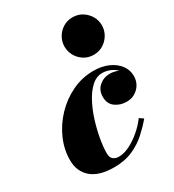

<svg xmlns="http://www.w3.org/2000/svg" viewBox="-185 -865 888 980"><g transform="rotate(-30 259.0 -375.0)"><path d="M198.5 10Q110 10 65 -28.8Q20 -67.5 20 -134.5Q20 -196 46 -255.8Q72 -315.5 117.8 -363.8Q163.5 -412 223.5 -441Q283.5 -470 351.5 -470Q400 -470 437.5 -453.2Q475 -436.5 496.2 -408Q517.5 -379.5 517.5 -345Q517.5 -303.5 489.5 -275.8Q461.5 -248 421 -248Q383.5 -248 355 -268.5Q326.5 -289 326.5 -330Q326.5 -369.5 353.2 -392.5Q380 -415.5 416.5 -415.5Q436.5 -415.5 459.8 -407.2Q483 -399 499.8 -383.2Q516.5 -367.5 516.5 -345H494Q494 -372 477.2 -393Q460.5 -414 435.5 -426Q410.5 -438 385 -438Q349.5 -438 320.5 -411.2Q291.5 -384.5 269 -341.5Q246.5 -298.5 231.2 -248.8Q216 -199 208 -152.2Q200 -105.5 200 -72.5Q200 -46 213 -35.5Q226 -25 245.5 -25Q276.5 -25 310.8 -42.2Q345 -59.5 377 -87Q409 -114.5 431.5 -145.5L454.5 -129.5Q427.5 -97 392 -64.8Q356.5 -32.5 309 -11.2Q261.5 10 198.5 10ZM395 -539.5Q363.5 -539.5 338.8 -555Q314 -570.5 299.8 -595.8Q285.5 -621 285.5 -650Q285.5 -679 299.8 -704Q314 -729 338.8 -744.5Q363.5 -760 395 -760Q426.5 -760 451.5 -744.5Q476.5 -729 491 -704Q505.5 -679 505.5 -650Q505.5 -621 491 -595.8Q476.5 -570.5 451.5 -555Q426.5 -539.5 395 -539.5Z"/></g></svg>

Font: Bodoni Moda 9pt Black
Style: Italic
Weight: 900
Italic angle: -13°
Designer: Owen Earl
Foundry: indestructible type
Version: Version 2.004